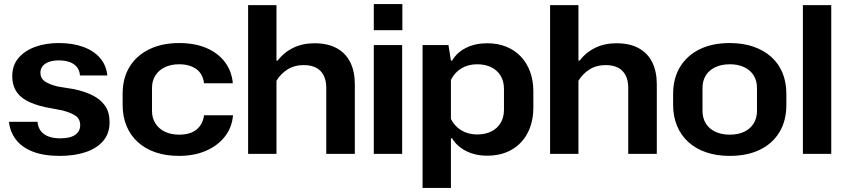

<svg xmlns="http://www.w3.org/2000/svg" viewBox="-20 -754 4144 941"><path d="M273 10Q194 10 140.5 -11Q87 -32 58 -70Q29 -108 24 -157H164Q166 -130 180 -112Q194 -94 218 -85Q242 -76 275 -76Q325 -76 349 -93.5Q373 -111 373 -140Q373 -171 350.5 -186.5Q328 -202 285 -213L201 -229Q143 -242 107.5 -262.5Q72 -283 56 -312.5Q40 -342 40 -380Q40 -433 70 -469Q100 -505 151.5 -524Q203 -543 268 -543Q337 -543 388.5 -524Q440 -505 470.5 -469.5Q501 -434 506 -384H372Q370 -410 356 -426.5Q342 -443 319.5 -450.5Q297 -458 269 -458Q240 -458 219.5 -450.5Q199 -443 188.5 -429.5Q178 -416 178 -397Q178 -371 198.5 -356Q219 -341 263 -330L343 -317Q395 -306 434 -286.5Q473 -267 495 -235.5Q517 -204 517 -154Q517 -100 486 -63.5Q455 -27 400 -8.5Q345 10 273 10Z M857 10Q793 10 742 -7.5Q691 -25 655 -58Q619 -91 600 -137Q581 -183 581 -240V-294Q581 -371 615 -426.5Q649 -482 711.5 -512.5Q774 -543 858 -543Q935 -543 992 -518.5Q1049 -494 1082.5 -449.5Q1116 -405 1121 -346H980Q974 -393 941.5 -416Q909 -439 858 -439Q818 -439 788 -424.5Q758 -410 741.5 -384Q725 -358 725 -323V-210Q725 -176 741.5 -149.5Q758 -123 788 -108.5Q818 -94 859 -94Q893 -94 918.5 -104.5Q944 -115 960 -136.5Q976 -158 980 -189H1122Q1117 -129 1082 -84.5Q1047 -40 989.5 -15Q932 10 857 10Z M1196 0V-729H1335V-457H1341Q1371 -497 1417 -519.5Q1463 -542 1521 -542Q1586 -542 1630 -518Q1674 -494 1696.5 -449Q1719 -404 1719 -341V0H1579V-323Q1579 -360 1566 -385Q1553 -410 1528.5 -422.5Q1504 -435 1469 -435Q1423 -435 1389 -413.5Q1355 -392 1335 -358V0Z M1812 0V-533H1951V0ZM1812 -606V-734H1952V-606Z M2051 167V-533H2178L2190 -457H2196Q2219 -497 2264 -519.5Q2309 -542 2368 -542Q2420 -542 2461.5 -525Q2503 -508 2532.5 -477Q2562 -446 2578 -402.5Q2594 -359 2594 -306V-228Q2594 -157 2566.5 -103.5Q2539 -50 2488 -20.5Q2437 9 2368 9Q2309 9 2264 -14Q2219 -37 2196 -76H2190V167ZM2318 -95Q2358 -95 2387.5 -109.5Q2417 -124 2433.5 -151.5Q2450 -179 2450 -216V-317Q2450 -356 2433.5 -383Q2417 -410 2387.5 -424.5Q2358 -439 2318 -439Q2275 -439 2241.5 -419Q2208 -399 2190 -362V-171Q2208 -135 2241.5 -115Q2275 -95 2318 -95Z M2676 0V-729H2815V-457H2821Q2851 -497 2897 -519.5Q2943 -542 3001 -542Q3066 -542 3110 -518Q3154 -494 3176.5 -449Q3199 -404 3199 -341V0H3059V-323Q3059 -360 3046 -385Q3033 -410 3008.5 -422.5Q2984 -435 2949 -435Q2903 -435 2869 -413.5Q2835 -392 2815 -358V0Z M3556 10Q3492 10 3441 -7.5Q3390 -25 3354 -57.5Q3318 -90 3298.5 -136.5Q3279 -183 3279 -240V-294Q3279 -370 3313 -426Q3347 -482 3409 -512.5Q3471 -543 3557 -543Q3621 -543 3672 -525.5Q3723 -508 3759.5 -475.5Q3796 -443 3815 -397Q3834 -351 3834 -294V-240Q3834 -163 3800.5 -107Q3767 -51 3705 -20.5Q3643 10 3556 10ZM3556 -94Q3598 -94 3628 -108.5Q3658 -123 3674 -149.5Q3690 -176 3690 -210V-323Q3690 -358 3674 -384Q3658 -410 3628 -424.5Q3598 -439 3557 -439Q3516 -439 3485.5 -424.5Q3455 -410 3439 -384Q3423 -358 3423 -323V-210Q3423 -176 3439 -149.5Q3455 -123 3485.5 -108.5Q3516 -94 3556 -94Z M3915 0V-729H4054V0Z"/></svg>

Font: Hubot Sans SemiBold
Style: Regular
Weight: 600
Designer: Deni Anggara
Foundry: GitHub, Inc., Subsidiary of Microsoft Corporation
Version: Version 2.000